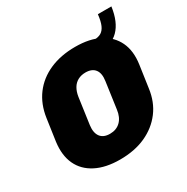

<svg xmlns="http://www.w3.org/2000/svg" viewBox="-149 -758 874 898"><g transform="rotate(-30 288.0 -309.5)"><path d="M248 11Q171 11 118.5 -16Q66 -43 43 -92.5Q20 -142 29 -211L46 -329Q56 -399 93 -448.5Q130 -498 190 -524.5Q250 -551 328 -551Q406 -551 458 -524Q510 -497 533.5 -447.5Q557 -398 547 -329L530 -211Q521 -142 483.5 -92.5Q446 -43 386.5 -16Q327 11 248 11ZM267 -117Q302 -117 324 -138.5Q346 -160 351 -199L371 -341Q377 -381 361 -402Q345 -423 310 -423Q287 -423 269 -413.5Q251 -404 240 -385.5Q229 -367 225 -341L205 -199Q200 -160 216 -138.5Q232 -117 267 -117ZM421 -535Q445 -535 460 -544Q475 -553 484 -573.5Q493 -594 497 -630H570Q548 -472 413 -472Z"/></g></svg>

Font: Pathway Extreme Condensed ExtraBold
Style: Italic
Weight: 800
Width: 3
Italic angle: -8°
Version: Version 1.001;gftools[0.9.26]